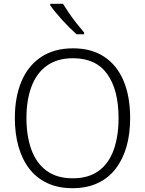

<svg xmlns="http://www.w3.org/2000/svg" viewBox="-20 -979 763 1009"><path d="M664 -358Q664 -276 645 -209Q626 -142 588 -92.5Q550 -43 493 -16.5Q436 10 361 10Q285 10 228 -17Q171 -44 133.5 -93Q96 -142 77 -209.5Q58 -277 58 -359Q58 -468 92.5 -550.5Q127 -633 195.5 -679Q264 -725 364 -725Q461 -725 528 -680.5Q595 -636 629.5 -554Q664 -472 664 -358ZM119 -359Q119 -264 145 -192.5Q171 -121 225 -81.5Q279 -42 362 -42Q445 -42 498.5 -81Q552 -120 577.5 -191.5Q603 -263 603 -358Q603 -507 543.5 -590Q484 -673 364 -673Q281 -673 226.5 -634Q172 -595 145.5 -524Q119 -453 119 -359ZM311 -959Q324 -938 343 -910Q362 -882 383.5 -855Q405 -828 422 -808V-799H382Q364 -815 344.5 -834.5Q325 -854 306 -875Q287 -896 271 -915.5Q255 -935 244 -951V-959Z"/></svg>

Font: Noto Sans Display Light
Style: Regular
Weight: 300
Designer: Monotype Design Team
Foundry: Monotype Imaging Inc.
Version: Version 2.003